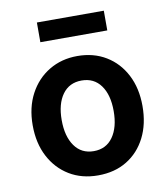

<svg xmlns="http://www.w3.org/2000/svg" viewBox="-82 -790 766 873"><g transform="rotate(-10 301.0 -353.5)"><path d="M301 13Q226 13 169 -21.5Q112 -56 79.5 -118Q47 -180 47 -263Q47 -345 80 -407Q113 -469 170.5 -503.5Q228 -538 301 -538Q376 -538 433 -503.5Q490 -469 522 -407Q554 -345 554 -263Q554 -180 522.5 -118Q491 -56 434.5 -21.5Q378 13 301 13ZM301 -99Q358 -99 389.5 -143.5Q421 -188 421 -263Q421 -338 389.5 -381.5Q358 -425 301 -425Q244 -425 212.5 -381.5Q181 -338 181 -263Q181 -188 212.5 -143.5Q244 -99 301 -99ZM147 -629V-720H456V-629Z"/></g></svg>

Font: Ubuntu Sans
Style: Bold
Weight: 700
Designer: Dalton Maag Ltd
Foundry: Dalton Maag Ltd
Version: Version 1.006; ttfautohint (v1.8.4.7-5d5b)